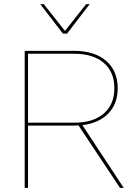

<svg xmlns="http://www.w3.org/2000/svg" viewBox="-20 -905 651 925"><path d="M283 -743 174 -885H191L293 -756L395 -885H412L303 -743ZM558 0 358 -301Q352 -300 338 -300H115V0H99V-660H338Q435 -660 491 -612Q547 -564 547 -480Q547 -405 502 -358.5Q457 -312 377 -302L576 0ZM338 -314Q429 -314 480 -358Q531 -402 531 -480Q531 -558 480 -602Q429 -646 338 -646H115V-314Z"/></svg>

Font: Work Sans Hairline
Style: Regular
Weight: 400
Designer: Wei Huang
Foundry: Wei Huang
Version: Version 1.032